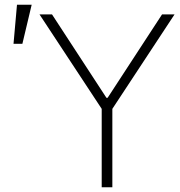

<svg xmlns="http://www.w3.org/2000/svg" viewBox="-20 -788 756 808"><path d="M146.3 -727.3H198.9L427.9 -376.4H432.9L661.9 -727.3H714.5L452.8 -329.9V0H408V-329.9ZM36.9 -603.7 51.5 -768.1H113.3L74.2 -603.7Z"/></svg>

Font: Inter UI Extra Light
Style: Regular
Weight: 200
Designer: Rasmus Andersson
Foundry: rsms
Version: 3.2;8d6f07862